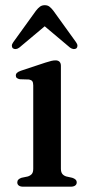

<svg xmlns="http://www.w3.org/2000/svg" viewBox="-20 -702 340 722"><path d="M209 -454.5V-68Q209 -55 214.2 -48.2Q219.5 -41.5 229 -38.5L251.5 -33.5Q259.5 -31 264 -26.8Q268.5 -22.5 268.5 -16Q268.5 -8.5 262.5 -4.2Q256.5 0 246.5 0H66.5Q56.5 0 50.8 -4.2Q45 -8.5 45 -16Q45 -22.5 49.2 -26.8Q53.5 -31 61 -33.5L85 -38.5Q95 -42 100 -48.2Q105 -54.5 105 -67.5V-381Q105 -392 101.2 -396.8Q97.5 -401.5 89 -403L55 -404Q47 -405.5 43.2 -408.8Q39.5 -412 39.5 -418Q39.5 -424 44 -428.2Q48.5 -432.5 58.5 -436L150.5 -466.5Q164.5 -471 173 -473Q181.5 -475 189 -475Q198.5 -475 203.8 -469.8Q209 -464.5 209 -454.5ZM166.4 -618.5H129.9L243.3 -523Q250.5 -518 256.8 -517.5Q263.1 -517 267.6 -520.5Q271.2 -524 271.2 -530Q271.2 -536 265.8 -543.5L180.8 -661.5Q172.7 -672 165.7 -677.2Q158.7 -682.5 148.4 -682.5Q138 -682.5 130.6 -677.2Q123.2 -672 115.1 -661.5L30 -543.5Q24.6 -536 24.6 -530Q24.6 -524 28.2 -520.5Q33.2 -517 39.5 -517.5Q45.8 -518 52.5 -523Z"/></svg>

Font: Fraunces 17pt
Style: Regular
Weight: 400
Version: Version 1.000;[b76b70a41]